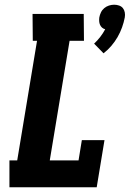

<svg xmlns="http://www.w3.org/2000/svg" viewBox="-20 -794 550 814"><path d="M419 -568 379 -609Q393 -622 405 -637.5Q417 -653 426 -670Q418 -672 412.5 -677Q407 -682 404 -689Q401 -696 400.5 -704Q400 -712 401 -720Q403 -731 408 -741.5Q413 -752 422 -759.5Q431 -767 442 -770.5Q453 -774 464 -774Q475 -774 485 -770.5Q495 -767 501 -759.5Q507 -752 509 -741.5Q511 -731 509 -720Q505 -699 497.5 -678Q490 -657 478.5 -637Q467 -617 452 -599.5Q437 -582 419 -568ZM20 0V-114H53L137 -621H119L118 -735H335L336 -621H275L191 -114H313L327 -200H423L390 0Z"/></svg>

Font: Iosevka Curly Slab Heavy
Style: Italic
Weight: 900
Italic angle: -9°
Monospace: yes
Designer: Belleve Invis
Foundry: Belleve Invis
Version: Version 22.1.2; ttfautohint (v1.8.4)